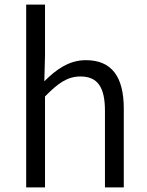

<svg xmlns="http://www.w3.org/2000/svg" viewBox="-20 -816 642 836"><path d="M94 0H176V-396C232 -453 273 -483 330 -483C405 -483 437 -437 437 -333V0H519V-343C519 -481 467 -554 354 -554C280 -554 224 -513 173 -462L176 -575V-796H94Z"/></svg>

Font: Noto Sans CJK HK DemiLight
Style: Regular
Weight: 350
Designer: Ryoko NISHIZUKA 西塚涼子 (kana, bopomofo & ideographs); Paul D. Hunt (Latin, Greek & Cyrillic); Sandoll Communications 산돌커뮤니
Foundry: Adobe
Version: Version 2.004;hotconv 1.0.118;makeotfexe 2.5.65603